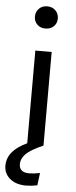

<svg xmlns="http://www.w3.org/2000/svg" viewBox="-81 -813 428 1077"><g transform="rotate(5 133.0 -274.0)"><path d="M205 -717Q205 -690 187 -672.5Q169 -655 140 -655Q112 -655 94 -672.5Q76 -690 76 -717Q76 -744 94 -762Q112 -780 140 -780Q169 -780 187 -762Q205 -744 205 -717ZM95 -527H187V0Q116 31 90 57.5Q64 84 64 114Q64 162 120 162Q147 162 181 155L172 225Q137 232 109 232Q52 232 18 203.5Q-16 175 -16 131Q-16 88 11.5 54.5Q39 21 95 -5Z"/></g></svg>

Font: Wolseley Sans
Style: Regular
Weight: 400
Designer: Carrois Corporate & Edenspiekermann AG
Foundry: Carrois Corporate GbR & Edenspiekermann AG
Version: Version 4.202